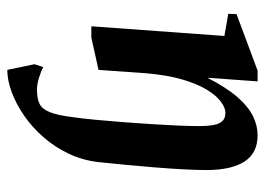

<svg xmlns="http://www.w3.org/2000/svg" viewBox="-122 -384 740 537"><g transform="rotate(90 248.5 -115.0)"><path d="M53 0 80.1 -372.1 18.1 -383 18.9 -406 177 -465H207.1L197 -324.6Q224.7 -378.5 251.4 -408.9Q278.1 -439.2 304.4 -452.1Q330.7 -465 357.9 -465Q407.9 -465 431.5 -428Q455.1 -391 455.1 -322Q455.1 -293.9 453.1 -257.1Q451.1 -220.3 447.8 -179.1Q444.5 -138 440.6 -97.4Q436.7 -56.8 433 -21Q428 24 409.6 62.9Q391.2 101.8 363.5 133.6Q335.7 165.4 303.1 187.9Q270.5 210.4 237.3 222.7Q204 235.1 174.9 235.1L159.1 159L167.3 134.5Q179.4 141.1 197.4 146.6Q215.4 152.1 229.9 152.1Q255.4 152.1 269.9 144.9Q284.5 137.8 293.1 116.3Q301.8 94.7 307 53.1Q310.9 26.6 314.4 -10.4Q317.9 -47.5 321.1 -88.9Q324.2 -130.4 326.8 -170.6Q329.4 -210.9 330.8 -244.6Q332.1 -278.4 332.1 -300.1Q332.1 -326.4 328.9 -342.8Q325.6 -359.1 317.6 -367Q309.5 -374.9 295 -374.9Q281.2 -374.9 264.2 -362.5Q247.2 -350.1 230.9 -323.7Q214.5 -297.3 202.1 -255.4Q189.7 -213.5 184.5 -154.5L175 -20.1L84.9 0Z"/></g></svg>

Font: Ancizar Serif Light
Style: Italic
Weight: 300
Italic angle: -4°
Designer: Cesar Puertas, Viviana Monsalve, Julian Moncada, Julian Prieto, Jose Castro, Felipe Aragon, Mariel Hernandez, Sara Alarc
Version: Version 8.100